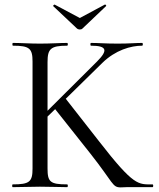

<svg xmlns="http://www.w3.org/2000/svg" viewBox="-20 -811 690 832"><path d="M121 -544V-81C121 -23 108 -12 35 -12C32 -12 32 0 35 0L153 -2C200 -2 239 0 271 0C275 0 275 -12 271 -12C197 -12 186 -23 186 -81V-306L219 -338L372 -145C473 -17 466 1 503 1L529 0H641C645 0 645 -12 641 -12C579 -12 561 -3 409 -199L265 -383L423 -538C480 -594 547 -613 596 -613C600 -613 600 -625 596 -625C568 -625 542 -622 490 -622C435 -622 407 -625 374 -625C371 -625 371 -613 374 -613C444 -613 449 -593 400 -544L186 -331V-542C186 -599 199 -613 271 -613C275 -613 275 -625 271 -625C240 -625 200 -622 153 -622C109 -622 69 -625 36 -625C33 -625 33 -613 36 -613C108 -613 121 -601 121 -544ZM211 -784 314 -687C318 -683 331 -681 337 -687L439 -784C443 -786 437 -793 434 -791L326 -733L217 -791C215 -792 208 -786 211 -784Z"/></svg>

Font: Cormorant Garamond
Style: Regular
Weight: 400
Designer: Christian Thalmann (Catharsis Fonts)
Foundry: Catharsis Fonts
Version: Version 4.002;Glyphs 3.4 (3410)